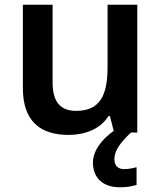

<svg xmlns="http://www.w3.org/2000/svg" viewBox="-20 -628 682 814"><path d="M465 47C465 10 490 -23 535 -66H562V-608H436V-343C436 -224 404 -158 303 -158C234 -158 203 -198 203 -279V-608H77V-254C77 -116 149 -56 271 -56C339 -56 405 -80 440 -136H446L462 -73C415 -40 374 9 374 61C374 125 415 166 488 166C518 166 539 162 559 156V81C547 84 527 89 506 89C481 89 465 75 465 47Z"/></svg>

Font: Noto Sans Malayalam UI SemiBold
Style: Regular
Weight: 600
Designer: Jelle Bosma - Monotype Design Team
Foundry: Monotype Imaging Inc.
Version: Version 2.104